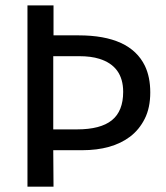

<svg xmlns="http://www.w3.org/2000/svg" viewBox="-20 -700 623 720"><path d="M83 -679.7H180.7V-567.4H274.9Q467.8 -567.4 523.4 -453.1Q543.5 -411.1 543.5 -353.5Q543.5 -295.9 522.9 -254.9Q502.4 -213.9 467.8 -187.5Q400.4 -136.7 287.6 -136.7H179.7L180.7 0H83ZM268.6 -214.8Q356.9 -214.8 399.4 -249Q441.9 -283.2 441.9 -355.5Q441.9 -451.7 352.5 -479.5Q321.3 -489.3 276.9 -489.3H179.7V-214.8Z"/></svg>

Font: Inder
Style: Regular
Weight: 400
Designer: Irina Smirnova
Foundry: Irina Smirnova
Version: Version 1.001